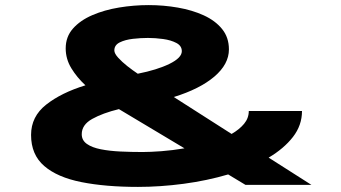

<svg xmlns="http://www.w3.org/2000/svg" viewBox="-20 -726 1340 754"><path d="M522 8Q394.5 8 300 -10.8Q205.5 -29.5 153.8 -74Q102 -118.5 102 -196Q102 -268.5 161.5 -315.2Q221 -362 315.5 -391Q282 -422 260 -458.2Q238 -494.5 238 -536Q238 -581.5 266.5 -613.8Q295 -646 342.5 -666.5Q390 -687 447.8 -696.5Q505.5 -706 564 -706Q622.5 -706 678.5 -696.2Q734.5 -686.5 780 -665.8Q825.5 -645 852.2 -612Q879 -579 879 -532Q879 -474 821.8 -425.2Q764.5 -376.5 662.5 -345L889.5 -200Q920 -217.5 938.5 -239.8Q957 -262 957 -290H1166Q1166 -234 1130.5 -188.2Q1095 -142.5 1035 -107L1203 0H944L876 -41Q793 -16.5 701 -4.2Q609 8 522 8ZM429 -528Q429 -516 444 -499.5Q459 -483 480.2 -466.2Q501.5 -449.5 521 -436.5Q597 -451.5 645.5 -475.2Q694 -499 694 -525Q694 -546 672.8 -557.2Q651.5 -568.5 620.5 -572.8Q589.5 -577 561 -577Q532.5 -577 502 -573.5Q471.5 -570 450.2 -559.5Q429 -549 429 -528ZM301 -199Q301 -175 321.2 -160.8Q341.5 -146.5 375.8 -139.8Q410 -133 452.8 -131Q495.5 -129 540 -129Q569.5 -129 613.2 -132.2Q657 -135.5 704.5 -143.5L447 -297.5Q383.5 -282 342.2 -259Q301 -236 301 -199Z"/></svg>

Font: Trispace Expanded ExtraBold
Style: Regular
Weight: 800
Width: 7
Designer: Tyler Finck
Foundry: Etcetera Type Company
Version: Version 1.210; ttfautohint (v1.8.3)